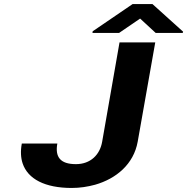

<svg xmlns="http://www.w3.org/2000/svg" viewBox="-20 -921 927 951"><path d="M356 -108C278 -108 252 -144 264 -210H88C81 -172 83 -139 92 -112C118 -34 203 10 335 10C376 10 414 4 451 -6C556 -36 642 -108 662 -219L749 -711H572L486 -219C475 -155 429 -108 356 -108ZM887 -764 735 -901H637L439 -766L438 -758H570L674 -829L751 -758H885Z"/></svg>

Font: Asimov
Style: XWidIt
Weight: 500
Designer: Google
Version: Version 2.000980; 2014